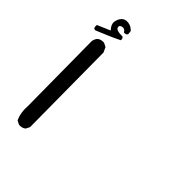

<svg xmlns="http://www.w3.org/2000/svg" viewBox="-207 -645 914 914"><g transform="rotate(45 250.0 -188.0)"><path d="M87.9 168 68.4 158.2Q50.8 121.1 54.7 74.2L50.8 -357.4Q52.7 -373 62.5 -384.8Q76.2 -396.5 97.7 -394.5L117.2 -384.8L128.9 -359.4L132.8 138.7L123 158.2Q109.4 169.9 87.9 168ZM25.4 -406.2 15.6 -410.2 12.7 -425.8 15.6 -430.7 79.1 -458Q58.6 -479.5 61.5 -499.5Q64.5 -519.5 76.7 -532.7Q88.9 -545.9 110.8 -543.5Q132.8 -541 148.4 -523.4L150.4 -503.9Q143.6 -493.2 129.9 -496.1Q121.1 -512.7 104.5 -508.8Q87.9 -504.9 93.3 -490.7Q98.6 -476.6 138.7 -477.5Q148.4 -470.7 145.5 -459Q116.2 -444.3 85.9 -431.6Q55.7 -418.9 25.4 -406.2Z"/></g></svg>

Font: NaikaiFont
Style: Regular
Weight: 400
Version: Version 1.67